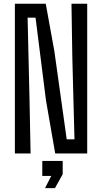

<svg xmlns="http://www.w3.org/2000/svg" viewBox="-20 -820 546 1026"><path d="M59.5 0V-800H224.5L270.5 -546.5L336.5 -75.5H378L366.5 -512.5L362 -800H446V0H275L225.5 -285L170 -725.5H127.5L137.5 -300L143.5 0ZM220.5 185.5 254 120H206V40H315V111L273.5 185.5Z"/></svg>

Font: Big Shoulders
Style: Regular
Weight: 400
Designer: Patric King
Foundry: XO Type Co
Version: Version 2.002